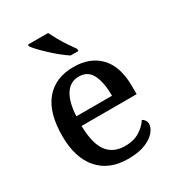

<svg xmlns="http://www.w3.org/2000/svg" viewBox="-185 -878 915 999"><g transform="rotate(-30 272.5 -378.0)"><path d="M292 10Q178 10 115.5 -62Q53 -134 53 -264Q53 -404 113 -475.5Q173 -547 282 -547Q382 -547 439.5 -486.5Q497 -426 497 -307V-260H166Q168 -153 204.5 -104.5Q241 -56 312 -56Q364 -56 399.5 -78.5Q435 -101 453 -130Q462 -127 469 -117Q476 -107 476 -93Q476 -72 456.5 -48Q437 -24 396.5 -7Q356 10 292 10ZM382 -317Q382 -396 359 -443Q336 -490 281 -490Q230 -490 201 -445.5Q172 -401 168 -317ZM300 -606Q279 -620 254.5 -639.5Q230 -659 206.5 -681Q183 -703 164 -723Q145 -743 136 -756V-766H257Q268 -744 283 -717Q298 -690 315.5 -664Q333 -638 347 -619V-606Z"/></g></svg>

Font: Noto Serif Khmer Medium
Style: Regular
Weight: 500
Version: Version 2.003